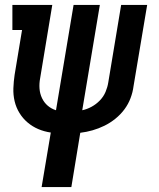

<svg xmlns="http://www.w3.org/2000/svg" viewBox="-20 -540 640 775"><path d="M148 215 185 -5Q158 -9 134.5 -19Q111 -29 91.5 -45.5Q72 -62 58.5 -84Q45 -106 39 -131.5Q33 -157 34 -184Q35 -211 39 -238L69 -419H30V-520H191L142 -224Q138 -203 139.5 -182.5Q141 -162 149.5 -144Q158 -126 172.5 -113.5Q187 -101 206 -95L277 -520H383L312 -95Q331 -99 349.5 -109Q368 -119 383 -134.5Q398 -150 406 -169Q414 -188 417 -207L469 -520H574L519 -192Q516 -168 507 -144Q498 -120 482.5 -99Q467 -78 446 -61Q425 -44 401.5 -32.5Q378 -21 353.5 -14Q329 -7 304 -4L268 215Z"/></svg>

Font: Iosevka HT Extended
Style: Bold Italic
Weight: 700
Width: 7
Italic angle: -9°
Monospace: yes
Designer: Belleve Invis
Foundry: Belleve Invis
Version: Version 32.3.0; ttfautohint (v1.8.4)